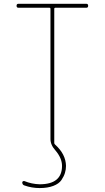

<svg xmlns="http://www.w3.org/2000/svg" viewBox="-20 -750 540 990"><path d="M75.2 -710Q65.4 -710 65.4 -720.2Q65.4 -730.5 75.2 -730.5H424.8Q434.6 -730.5 434.6 -720.2Q434.6 -710 424.8 -710H264.6Q259.8 -710 259.8 -705.1V-12.7Q259.8 -8.8 263.7 -4.9Q319.3 44.9 320.3 105.5Q320.3 124 314.9 141.6Q309.6 159.2 296.9 178.2Q284.2 197.3 254.9 208.5Q225.6 219.7 184.6 219.7Q143.6 219.7 105.5 206.1Q95.7 203.1 94.7 191.4Q94.7 187.5 97.7 185.1Q100.6 182.6 105.5 183.6Q143.6 199.2 184.6 200.2Q299.8 200.2 299.8 105.5Q299.8 65.4 265.6 25.4Q239.3 -3.9 240.2 -35.2V-705.1Q240.2 -710 235.4 -710Z"/></svg>

Font: Rounded Mgen+ 1m thin
Style: Regular
Weight: 100
Designer: [Source Han Sans]
Ryoko NISHIZUKA  (kana & ideographs); Paul D. Hunt (Latin, Greek & Cyrillic); Wenlong ZHANG  (bopomofo
Version: Version 1.059.20150602